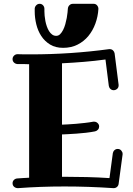

<svg xmlns="http://www.w3.org/2000/svg" viewBox="-20 -978 699 1007"><path d="M602.1 -13.2Q600.6 -3.4 593.3 2.7Q585.9 8.8 576.2 8.8H575.2Q443.8 0 318.8 0Q191.9 0 74.2 8.8H71.8Q60.5 7.8 53.2 1Q45.9 -5.9 45.9 -17.1Q45.9 -26.9 52.7 -33.9Q59.6 -41 69.8 -42Q85.4 -43.5 101.3 -44.2Q117.2 -44.9 132.8 -45.9V-641.1Q117.2 -642.1 101.8 -642.1Q86.4 -642.1 70.8 -642.1Q60.5 -643.1 53.2 -650.1Q45.9 -657.2 45.9 -668Q45.9 -678.7 53.7 -686.3Q61.5 -693.8 71.8 -693.8Q90.3 -692.9 107.7 -692.9Q125 -692.9 142.1 -692.9Q246.1 -692.9 348.1 -699.7Q450.2 -706.5 551.8 -720.2H556.2Q565.9 -720.2 572.8 -713.6Q579.6 -707 581.1 -698.2L602.1 -533.2V-529.8Q602.1 -518.6 594 -511.7Q585.9 -504.9 576.2 -504.9Q566.9 -504.9 559.8 -511Q552.7 -517.1 550.8 -526.9L533.2 -666Q476.6 -658.2 419.7 -653.6Q362.8 -648.9 305.2 -646V-324.2Q316.9 -324.7 336.4 -325.7Q356 -326.7 378.7 -328.6Q401.4 -330.6 425 -333.3Q448.7 -335.9 469.2 -339.8H474.1Q484.4 -339.8 492.2 -332.3Q500 -324.7 500 -314.9Q500 -305.2 494.1 -298.3Q488.3 -291.5 479 -289.1Q456.5 -284.7 430.9 -281.7Q405.3 -278.8 381.1 -277.1Q356.9 -275.4 336.9 -274.4Q316.9 -273.4 305.2 -272.9V-50.8H318.8Q377 -50.8 435.8 -49.3Q494.6 -47.9 554.2 -43.9L571.8 -174.8Q573.7 -184.6 580.8 -190.7Q587.9 -196.8 597.2 -196.8Q608.9 -196.8 616 -188.5Q623 -180.2 623 -171.9V-168ZM496.1 -930.7Q493.7 -891.1 480.2 -854.2Q466.8 -817.4 443.4 -789.1Q419.9 -760.7 386.7 -743.9Q353.5 -727.1 311 -727.1Q271 -727.1 242.7 -744.4Q214.4 -761.7 196.5 -789.1Q178.7 -816.4 170.4 -850.3Q162.1 -884.3 162.1 -918V-933.6Q163.1 -943.4 170.4 -950.7Q177.7 -958 188 -958Q198.7 -958 205.8 -950.2Q212.9 -942.4 212.9 -931.6V-929.7V-918Q212.9 -908.2 214.1 -895.3Q215.3 -882.3 218 -867.9Q220.7 -853.5 225.6 -839.6Q230.5 -825.7 237.3 -814.7Q244.1 -803.7 253.4 -796.9Q262.7 -790 274.9 -790Q286.6 -790 295.4 -798.8Q304.2 -807.6 311 -821Q317.9 -834.5 322.5 -851.1Q327.1 -867.7 330.1 -883.5Q333 -899.4 334.2 -912.6Q335.4 -925.8 335.9 -932.6Q336.9 -943.4 344.2 -950.7Q351.6 -958 362.3 -958H471.2Q482.4 -958 489.3 -949.7Q496.1 -941.4 496.1 -931.6Z"/></svg>

Font: Ribeye
Style: Regular
Weight: 400
Designer: Astigmatic (AOETI)
Foundry: Astigmatic (AOETI)
Version: Version 1.000